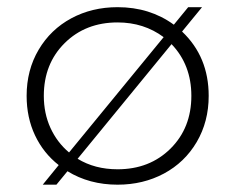

<svg xmlns="http://www.w3.org/2000/svg" viewBox="-20 -500 655 535"><path d="M143.6 -40Q101.1 -73.2 77.6 -122.8Q54.2 -172.4 54.2 -232.9Q54.2 -304.7 87.6 -361.3Q121.1 -418 178.7 -449Q236.3 -480 307.6 -480Q397.5 -480 464.4 -431.2L504.4 -480H543L487.3 -412.1Q561.5 -341.8 561.5 -232.9Q561.5 -161.1 528.1 -104.2Q494.6 -47.4 436.8 -16.4Q378.9 14.6 307.6 14.6Q229 14.6 168 -22.9L137.2 14.6H99.1ZM172.4 -75.2 436 -396.5Q380.9 -437.5 307.6 -437.5Q218.3 -437.5 160.2 -379.9Q102.1 -322.3 102.1 -232.9Q102.1 -184.1 120.6 -143.6Q139.2 -103 172.4 -75.2ZM196.3 -57.6Q244.1 -28.3 307.6 -28.3Q397 -28.3 455.1 -85.9Q513.2 -143.6 513.2 -232.9Q513.2 -319.3 458 -377Z"/></svg>

Font: Spartan MB Light
Style: Regular
Weight: 300
Designer: Matt Bailey, Mirko Velimirovic
Foundry: Matt Bailey
Version: Version 1.005